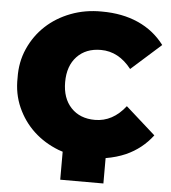

<svg xmlns="http://www.w3.org/2000/svg" viewBox="-57 -768 852 957"><g transform="rotate(5 368.5 -289.5)"><path d="M496 137H280V-3Q269 -6 259 -10Q187 -38 134.5 -87Q82 -136 52 -203.5Q22 -271 24 -350Q22 -429 52 -496.5Q82 -564 134.5 -613Q187 -662 259 -689.5Q331 -717 414 -716Q517 -716 596.5 -680.5Q676 -645 728 -576L579 -443Q515 -525 426 -525Q351 -525 306.5 -478Q262 -431 262 -350Q262 -269 306.5 -222Q351 -175 426 -175Q515 -175 579 -257L728 -124Q676 -55 596 -19Q550 1 496 10Z"/></g></svg>

Font: CMG Sans Black
Style: Regular
Weight: 900
Designer: Julieta Ulanovsky
Foundry: Julieta Ulanovsky
Version: Version 7.200